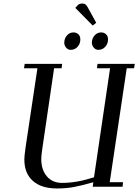

<svg xmlns="http://www.w3.org/2000/svg" viewBox="-20 -1067 790 1097"><path d="M117.2 -676.8 121.1 -702.1H335L332 -676.8H289.1L221.2 -213.9Q215.8 -178.2 215.8 -158.2Q215.8 -97.2 247.6 -59.6Q279.3 -22 335 -22Q419.4 -22 517.1 -54.2L608.9 -676.8H534.2L537.1 -702.1H750L746.1 -676.8H704.1L606.9 -25.9H683.1L680.2 0H509.8L513.2 -25.9Q449.2 -7.3 404.1 1.2Q358.9 9.8 306.2 9.8Q215.8 9.8 167.5 -33.7Q119.1 -77.1 119.1 -155.8Q119.1 -176.3 126 -224.1L193.8 -676.8ZM347.2 -823.2Q347.2 -846.7 362.3 -864.3Q377.4 -881.8 399.9 -881.8Q416 -881.8 427.5 -871.3Q439 -860.8 439 -841.8Q439 -817.4 423.3 -799.8Q407.7 -782.2 383.8 -782.2Q368.2 -782.2 357.7 -794.9Q347.2 -807.6 347.2 -823.2ZM410.2 -1022 426.8 -1040Q437 -1046.9 449.2 -1046.9Q462.9 -1046.9 470.5 -1039.8Q478 -1032.7 487.8 -1013.2L529.8 -937L509.8 -920.9ZM504.9 -823.2Q504.9 -846.7 520.3 -864.3Q535.6 -881.8 558.1 -881.8Q574.2 -881.8 585.7 -871.3Q597.2 -860.8 597.2 -841.8Q597.2 -817.4 581.5 -799.8Q565.9 -782.2 542 -782.2Q526.4 -782.2 515.6 -794.9Q504.9 -807.6 504.9 -823.2Z"/></svg>

Font: Dehuti Alt
Style: Bold-Italic
Weight: 700
Version: Version 1.2